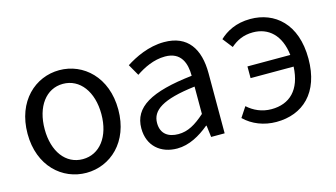

<svg xmlns="http://www.w3.org/2000/svg" viewBox="-70 -787 1803 1030"><g transform="rotate(-15 831.5 -272.0)"><path d="M303 13C436 13 555 -91 555 -271C555 -452 436 -557 303 -557C170 -557 51 -452 51 -271C51 -91 170 13 303 13ZM303 -63C209 -63 146 -146 146 -271C146 -396 209 -481 303 -481C397 -481 461 -396 461 -271C461 -146 397 -63 303 -63Z M807 13C874 13 935 -22 987 -65H990L998 0H1073V-334C1073 -468 1017 -557 885 -557C798 -557 721 -518 671 -486L707 -423C750 -452 807 -481 870 -481C959 -481 982 -414 982 -344C751 -318 648 -259 648 -141C648 -43 716 13 807 13ZM833 -60C779 -60 737 -85 737 -147C737 -217 799 -262 982 -284V-132C929 -85 886 -60 833 -60Z M1235 -436C1267 -464 1305 -484 1359 -484C1445 -484 1509 -428 1522 -315H1284V-250H1523C1517 -122 1451 -60 1350 -60C1297 -60 1252 -81 1218 -112L1181 -56C1226 -12 1289 13 1358 13C1504 13 1611 -81 1611 -271C1611 -465 1499 -557 1364 -557C1284 -557 1229 -526 1192 -491Z"/></g></svg>

Font: Noto Sans CJK KR Regular
Style: Regular
Weight: 400
Designer: Ryoko NISHIZUKA (kana & ideographs); Paul D. Hunt (Latin, Greek & Cyrillic); Wenlong ZHANG (bopomofo); Sandoll Communica
Foundry: Adobe Systems Incorporated
Version: Version 1.004;PS 1.004;hotconv 1.0.82;makeotf.lib2.5.63406